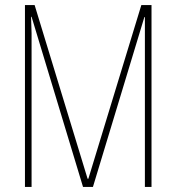

<svg xmlns="http://www.w3.org/2000/svg" viewBox="-20 -734 692 754"><path d="M306 0 104 -668H102Q104 -622 104 -604Q104 -586 104 -579V0H78V-714H116L324 -32H327L535 -714H575V0H549V-667H547L345 0Z"/></svg>

Font: Noto Sans Gujarati UI ExtraCondensed Thin
Style: Regular
Weight: 100
Width: 2
Designer: Jelle Bosma - Monotype Design Team, Universal Thirst
Foundry: Monotype Imaging Inc.
Version: Version 2.106; ttfautohint (v1.8.4.7-5d5b)